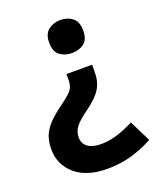

<svg xmlns="http://www.w3.org/2000/svg" viewBox="-137 -630 752 907"><g transform="rotate(-20 238.5 -176.5)"><path d="M345 -259Q345 -210 324 -175.5Q303 -141 252 -104Q207 -72 187.5 -48.5Q168 -25 168 7Q168 38 191.5 55Q215 72 257 72Q299 72 340 59Q381 46 424 24L477 131Q428 158 371 175Q314 192 246 192Q142 192 84.5 142Q27 92 27 15Q27 -26 40 -56Q53 -86 79 -112Q105 -138 144 -166Q174 -188 189.5 -202.5Q205 -217 210.5 -231.5Q216 -246 216 -266V-295H345ZM361 -462Q361 -416 336 -397.5Q311 -379 275 -379Q241 -379 215.5 -397.5Q190 -416 190 -462Q190 -506 215.5 -525.5Q241 -545 275 -545Q311 -545 336 -525.5Q361 -506 361 -462Z"/></g></svg>

Font: Noto Sans Devanagari UI
Style: Bold
Weight: 700
Designer: Jelle Bosma - Monotype Design Team
Foundry: Monotype Imaging Inc.
Version: Version 2.004; ttfautohint (v1.8.4.7-5d5b)